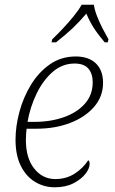

<svg xmlns="http://www.w3.org/2000/svg" viewBox="-20 -786 490 816"><path d="M213 10Q167 10 129 -13Q91 -36 68.5 -81Q46 -126 46 -192Q46 -249 62.5 -310.5Q79 -372 111.5 -425.5Q144 -479 192 -512.5Q240 -546 302 -546Q357 -546 387.5 -516.5Q418 -487 418 -434Q418 -376 380 -332Q342 -288 278 -263.5Q214 -239 136 -239H93Q92 -232 91 -217.5Q90 -203 90 -191Q90 -114 125.5 -69.5Q161 -25 215 -25Q262 -25 298 -48.5Q334 -72 355 -105Q361 -101 361 -90Q361 -70 343 -47Q325 -24 292 -7Q259 10 213 10ZM125 -268Q195 -268 251.5 -288Q308 -308 341 -345.5Q374 -383 374 -436Q374 -473 355.5 -494.5Q337 -516 297 -516Q245 -516 204 -480.5Q163 -445 135.5 -388Q108 -331 97 -268ZM202 -619Q222 -638 246.5 -664Q271 -690 293 -717Q315 -744 327 -766H379Q382 -744 392.5 -717Q403 -690 416.5 -664Q430 -638 441 -619L438 -606H425Q397 -639 379.5 -666Q362 -693 347 -728Q317 -693 288.5 -666Q260 -639 218 -606H199Z"/></svg>

Font: Noto Serif ExtraLight
Style: Italic
Weight: 200
Italic angle: -12°
Designer: Monotype Design Team
Foundry: Monotype Imaging Inc.
Version: Version 2.014; ttfautohint (v1.8.4.7-5d5b)